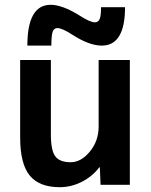

<svg xmlns="http://www.w3.org/2000/svg" viewBox="-20 -770 630 800"><path d="M312 -705Q355 -677 376 -677Q389 -677 395 -690Q401 -703 401 -740H501Q501 -580 404 -580Q352 -580 282 -625Q239 -653 219 -653Q205 -653 199.5 -638Q194 -623 194 -580H94Q94 -750 191 -750Q240 -750 312 -705ZM192 -520V-210Q192 -143 210.5 -118.5Q229 -94 274 -94Q318 -94 354.5 -138.5Q391 -183 391 -243V-520H521V0H399L396 -73H394Q364 -34 320 -12Q276 10 229 10Q144 10 104 -38.5Q64 -87 64 -197V-520Z"/></svg>

Font: M PLUS 1p
Style: Bold
Weight: 700
Version: Version 1.062